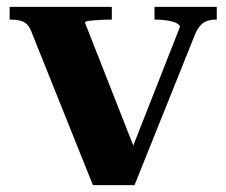

<svg xmlns="http://www.w3.org/2000/svg" viewBox="-20 -538 658 558"><path d="M503 -460Q503 -466 492.5 -471Q482 -476 466 -478.5Q450 -481 433 -481H429V-518H610V-481H607Q593 -481 581.5 -477Q570 -473 561.5 -463Q553 -453 546 -436L371 0H250L70 -449Q65 -462 56.5 -469Q48 -476 37 -478.5Q26 -481 11 -481H8V-518H305V-481H303Q286 -481 268.5 -480Q251 -479 239 -477.5Q227 -476 227 -472L380 -83L352 -76Z"/></svg>

Font: Roboto Serif 120pt Expanded SemiBold
Style: Regular
Weight: 600
Width: 7
Designer: Greg Gazdowicz
Foundry: Commercial Type
Version: Version 1.008